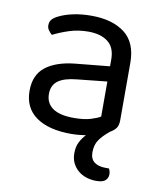

<svg xmlns="http://www.w3.org/2000/svg" viewBox="-77 -536 652 783"><g transform="rotate(10 249.5 -145.0)"><path d="M428 -313V-76Q428 -54 419.5 -42.5Q411 -31 395 -22Q369 -1 354 20Q339 41 339 73Q339 100 356 113Q373 126 402 126H417Q423 138 423 149Q423 165 412 175Q401 185 374 185Q352 185 332.5 178.5Q313 172 298.5 159.5Q284 147 275.5 129.5Q267 112 267 89Q267 62 277 42.5Q287 23 301 9Q287 11 271.5 12.5Q256 14 240 14Q146 14 94.5 -23Q43 -60 43 -130Q43 -196 86 -229.5Q129 -263 207 -271L349 -285V-313Q349 -363 319 -386Q289 -409 238 -409Q196 -409 159 -397Q122 -385 93 -370Q85 -377 78.5 -386Q72 -395 72 -406Q72 -420 79 -429Q86 -438 101 -446Q128 -460 163 -467.5Q198 -475 239 -475Q326 -475 377 -436Q428 -397 428 -313ZM349 -77V-222L225 -209Q173 -204 148 -185.5Q123 -167 123 -131Q123 -93 152 -72.5Q181 -52 240 -52Q282 -52 309.5 -60.5Q337 -69 349 -77Z"/></g></svg>

Font: Baloo 2 Latin
Style: Regular
Weight: 400
Designer: Sarang Kulkarni and Ek Type
Foundry: Ek Type
Version: Version 1.001